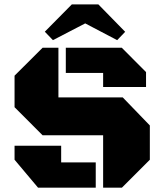

<svg xmlns="http://www.w3.org/2000/svg" viewBox="-20 -869 761 889"><path d="M457.5 0V-242.7H177.2L47.4 -372.6V-518.6L177.2 -647.9H250.5V-418H548.3L673.8 -288.1V-129.4L544.4 0ZM284.7 -531.2V-647.9H543.9L656.2 -535.2V-466.3H457.5V-531.2ZM47.4 -194.3H263.2V-117.2H423.3V0H156.2L47.4 -129.4ZM312.5 -848.6H435.5L559.6 -721.7L522.5 -683.1L374.5 -760.7L225.1 -683.1L187.5 -722.2Z"/></svg>

Font: Black Ops One [rus by aLiNcE]
Style: Regular
Weight: 400
Designer: James Grieshaber
Foundry: James Grieshaber
Version: Version 1.002;May 25, 2024;FontCreator 13.0.0.2680 64-bit